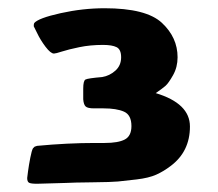

<svg xmlns="http://www.w3.org/2000/svg" viewBox="-20 -792 529 466"><path d="M46 -360Q46 -361 48 -376Q50 -391 53.5 -409Q57 -427 60 -432L64 -436L70 -438Q144 -445 211 -445H234Q267 -445 283 -453.5Q299 -462 299 -486Q299 -513 281 -521Q263 -529 231 -529H208Q193 -529 188 -533.5Q183 -538 182 -551V-577Q182 -596 187.5 -599Q193 -602 228 -605Q246 -608 260 -620.5Q274 -633 274 -653Q274 -672 263 -677.5Q252 -683 230 -683Q199 -683 172.5 -677.5Q146 -672 130.5 -667Q115 -662 111 -662Q103 -662 90.5 -678.5Q78 -695 70 -712L62 -728V-732L63 -736Q73 -748 127 -760Q181 -772 234 -772Q335 -772 373 -736.5Q411 -701 411 -653Q411 -629 400 -609.5Q389 -590 381.5 -583.5Q374 -577 358 -566Q441 -541 441 -485Q441 -424 394 -389Q377 -376 359 -368Q341 -360 311.5 -356.5Q282 -353 266.5 -351.5Q251 -350 204 -349.5Q157 -349 140 -348Q72 -346 70 -346Q55 -346 50.5 -348.5Q46 -351 46 -360Z"/></svg>

Font: CMU Sans Serif
Style: Bold
Weight: 700
Version: Version 0.7.0